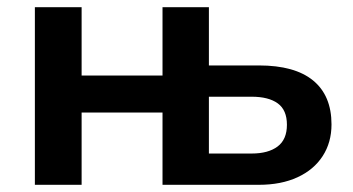

<svg xmlns="http://www.w3.org/2000/svg" viewBox="-20 -514 982 534"><path d="M77 0V-494H207V-304H432V-494H561V-332H700Q800 -332 851 -290Q902 -248 902 -168Q902 -118 877.5 -80Q853 -42 807.5 -21Q762 0 700 0H432V-201H207V0ZM561 -87H680Q726 -87 752 -106.5Q778 -126 778 -167Q778 -208 752.5 -226.5Q727 -245 680 -245H561Z"/></svg>

Font: Nunito Sans 10pt
Style: Bold
Weight: 700
Designer: Vernon Adams
Foundry: Vernon Adams
Version: Version 3.101;gftools[0.9.27]